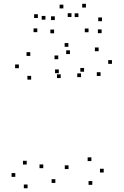

<svg xmlns="http://www.w3.org/2000/svg" viewBox="-20 -984 660 1026"><path d="M346.2 -80.5V-100.5H326.2V-80.5ZM429.3 -600.8V-620.8H409.3V-600.8ZM413 -571.8V-591.8H393V-571.8ZM517.3 -578.1V-598.1H497.3V-578.1ZM578.2 -642.8V-662.8H558.2V-642.8ZM507.1 -710.3V-730.3H487.1V-710.3ZM345.4 -733.8V-753.8H325.4V-733.8ZM291.3 -667.5V-687.5H271.3V-667.5ZM353.7 -695.1V-715.1H333.7V-695.1ZM141.8 -685.2V-705.2H121.8V-685.2ZM80.8 -619.5V-639.5H60.8V-619.5ZM146.4 -558.5V-578.5H126.4V-558.5ZM304.4 -566.8V-586.8H284.4V-566.8ZM294.2 -592.9V-612.9H274.2V-592.9ZM211.2 -85.3V-105.3H191.2V-85.3ZM275.8 -6.5V-26.5H255.8V-6.5ZM473.2 3.7V-16.3H453.2V3.7ZM534.2 -62.2V-82.2H514.2V-62.2ZM468.4 -123.2V-143.2H448.4V-123.2ZM122.7 -104.8V-124.8H102.7V-104.8ZM61.8 -39V-59H41.8V-39ZM127.3 22V2H107.3V22ZM269.1 -806V-826H249.1V-806ZM399 -892.8V-912.8H379V-892.8ZM361.9 -893.4V-913.4H341.9V-893.4ZM453.1 -811.7V-831.7H433.1V-811.7ZM523 -806.8V-826.8H503V-806.8ZM525 -870.7V-890.7H505V-870.7ZM439.2 -943.7V-963.7H419.2V-943.7ZM318.6 -939.1V-959.1H298.6V-939.1ZM222.8 -878.9V-898.9H202.8V-878.9ZM272.8 -876.8V-896.8H252.8V-876.8ZM182.3 -887.9V-907.9H162.3V-887.9ZM179.3 -812.2V-832.2H159.3V-812.2Z"/></svg>

Font: Monaspace Radon Dots Var
Style: Regular
Weight: 400
Designer: Riley Cran and the Lettermatic Team
Version: Version 1.100 (Monaspace Radon Dots)